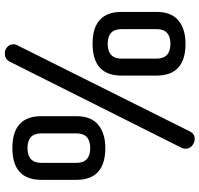

<svg xmlns="http://www.w3.org/2000/svg" viewBox="-36 -774 845 814"><g transform="rotate(90 387.0 -367.5)"><path d="M31 -460V-608Q31 -671 67.5 -701Q104 -731 166 -731Q301 -731 301 -608V-460Q301 -337 166 -337Q31 -337 31 -460ZM229 -460V-608Q229 -667 166 -667Q104 -667 104 -608V-460Q104 -401 166 -401Q229 -401 229 -460ZM473 -120V-268Q473 -331 509.5 -361Q546 -391 608 -391Q743 -391 743 -268V-120Q743 3 608 3Q473 3 473 -120ZM671 -120V-268Q671 -327 608 -327Q546 -327 546 -268V-120Q546 -61 608 -61Q671 -61 671 -120ZM569 -770Q585 -770 598 -759Q611 -748 611 -732Q611 -724 608 -716L241 16Q230 35 207 35Q190 35 179 24Q168 13 168 -2Q168 -10 172 -17L539 -752Q549 -770 569 -770Z"/></g></svg>

Font: AkaAcidDosis
Style: SemiBold
Weight: 600
Designer: Edgar Tolentino, Pablo Impallari, Igino Marini, Cyberella
Foundry: Edgar Tolentino, Pablo Impallari, Igino Marini, Cyberella
Version: Version 1.007